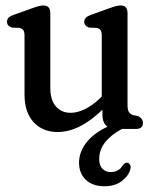

<svg xmlns="http://www.w3.org/2000/svg" viewBox="-20 -460 541 685"><path d="M67.5 -123V-331.5Q67.5 -346 63.5 -352Q59.5 -358 50 -360.5L22.5 -361.5Q5 -367.5 5 -382Q5 -390.5 10 -396.2Q15 -402 29 -407L93 -430Q109.5 -436 118.5 -438.2Q127.5 -440.5 135 -440.5Q159.5 -440.5 159.5 -413V-146.5Q159.5 -103 179.5 -80.2Q199.5 -57.5 232 -57.5Q255.5 -57.5 282.2 -70.2Q309 -83 338 -110.5L343 -115.5V-331.5Q343 -346 339 -352Q335 -358 325.5 -360.5L298 -361.5Q280.5 -367.5 280.5 -382Q280.5 -390.5 285.8 -396.2Q291 -402 304.5 -407L368.5 -430Q385 -436 394 -438.2Q403 -440.5 410.5 -440.5Q435 -440.5 435 -413V-84.5Q435 -68 440 -60.2Q445 -52.5 455 -49.5L473 -45.5Q490 -37 490 -21.5Q490 0 465 0H415Q376 21 355 47.8Q334 74.5 334 107.5Q334 131 346 142.5Q358 154 375 154Q387.5 154 398.8 148.5Q410 143 417.5 130.5Q426 119 435 120.5Q440.5 122 444.2 128.2Q448 134.5 444.5 145.5Q438.5 168 414.2 186.2Q390 204.5 353 204.5Q310.5 204.5 286.2 181.5Q262 158.5 262 120.5Q262 83 287.5 49.5Q313 16 363.5 -8Q345.5 -20.5 345.5 -51V-68.5Q302 -27 262.8 -8Q223.5 11 185.5 11Q132.5 11 100 -24Q67.5 -59 67.5 -123Z"/></svg>

Font: Fraunces 144pt SuperSoft
Style: Regular
Weight: 400
Version: Version 1.000;[b76b70a41]